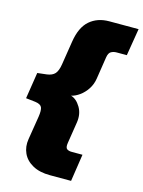

<svg xmlns="http://www.w3.org/2000/svg" viewBox="-130 -781 773 1036"><g transform="rotate(15 256.0 -262.5)"><path d="M254 180Q196 180 157 158.5Q118 137 101.5 101Q85 65 92 22L113 -108Q119 -146 112 -162Q105 -178 75 -182L22 -188L45 -335L97 -341Q127 -345 141.5 -361Q156 -377 162 -414L183 -547Q196 -630 239.5 -667.5Q283 -705 348 -705H512L487 -553H430Q413 -553 399.5 -545.5Q386 -538 382 -512L363 -389Q358 -356 340.5 -329.5Q323 -303 299.5 -286Q276 -269 253 -264Q284 -255 306 -218.5Q328 -182 321 -134L302 -13Q298 13 307.5 20.5Q317 28 335 28H395L372 180Z"/></g></svg>

Font: Winston Black
Style: Italic
Weight: 900
Italic angle: -9°
Designer: Original fonts by Vernon Adams / Changes by Cristiano Sobral
Foundry: VOriginal fonts by Vernon Adams / Changes by Cristiano Sobral
Version: Version 2.503;July 17, 2020;FontCreator 13.0.0.2655 64-bit